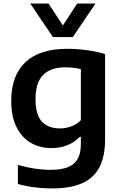

<svg xmlns="http://www.w3.org/2000/svg" viewBox="-20 -828 681 1078"><path d="M80.5 205V98Q177 125.5 262.5 125.5Q323.5 125.5 361 110.8Q398.5 96 416.2 64.2Q434 32.5 434 -20V-59.5H427.5Q399 -29.5 358.8 -13Q318.5 3.5 269 3.5Q205.5 3.5 154.5 -25.2Q103.5 -54 73.2 -113.5Q43 -173 43 -261.5Q43 -404 122.8 -479Q202.5 -554 358 -554Q412 -554 468.5 -546.2Q525 -538.5 570 -524.5V-44.5Q570 51.5 537.5 112.2Q505 173 439.5 201.5Q374 230 272 230Q224 230 174.8 223.8Q125.5 217.5 80.5 205ZM434 -153V-440Q392 -450 346.5 -450Q263.5 -450 221.5 -406.8Q179.5 -363.5 179.5 -273Q179.5 -183.5 215.2 -145.2Q251 -107 316 -107Q349.5 -107 380.5 -118.5Q411.5 -130 434 -153ZM413.5 -808H516L389 -620H277L150 -808H252.5L333 -685Z"/></svg>

Font: Encode Sans Semi Expanded SmBd
Style: Regular
Weight: 600
Width: 6
Designer: Multiple Designers
Foundry: Impallari Type
Version: Version 2.000